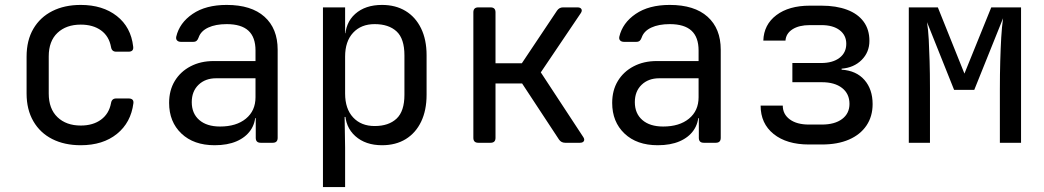

<svg xmlns="http://www.w3.org/2000/svg" viewBox="-20 -580 4240 780"><path d="M308 10Q242 10 192.5 -15Q143 -40 115.5 -87.5Q88 -135 88 -200V-350Q88 -416 115.5 -463Q143 -510 192.5 -535Q242 -560 308 -560Q397 -560 454.5 -515Q512 -470 521 -391Q524 -370 502 -370H452Q434 -370 431 -389Q423 -433 390.5 -456.5Q358 -480 308 -480Q249 -480 213.5 -446.5Q178 -413 178 -351V-200Q178 -138 213.5 -104Q249 -70 308 -70Q358 -70 390.5 -94Q423 -118 431 -161Q434 -180 452 -180H502Q524 -180 522 -161Q512 -82 455 -36Q398 10 308 10Z M852 10Q767 10 717 -37.5Q667 -85 667 -162Q667 -213 690 -251Q713 -289 754 -310.5Q795 -332 848 -332H1018V-375Q1018 -429 989 -455.5Q960 -482 901 -482Q856 -482 826 -468Q796 -454 787 -428Q784 -419 779 -414.5Q774 -410 765 -410H715Q705 -410 699.5 -415.5Q694 -421 696 -431Q709 -487 762.5 -523.5Q816 -560 901 -560Q1001 -560 1054.5 -512Q1108 -464 1108 -378V-20Q1108 0 1088 0H1039Q1019 0 1019 -20V-100H1004L1018 -120Q1018 -80 998 -51Q978 -22 941 -6Q904 10 852 10ZM874 -66Q940 -66 979 -98Q1018 -130 1018 -185V-262H858Q814 -262 786.5 -235.5Q759 -209 759 -165Q759 -119 789.5 -92.5Q820 -66 874 -66Z M1292 180V-550H1382V-445H1400L1382 -424Q1382 -487 1423 -523.5Q1464 -560 1532 -560Q1587 -560 1627.5 -535.5Q1668 -511 1690.5 -465Q1713 -419 1713 -356V-195Q1713 -132 1691 -86Q1669 -40 1628.5 -15Q1588 10 1532 10Q1465 10 1423.5 -27Q1382 -64 1382 -126L1400 -105H1380L1382 20V180ZM1502 -68Q1559 -68 1591 -98Q1623 -128 1623 -195V-355Q1623 -423 1591 -452.5Q1559 -482 1502 -482Q1447 -482 1414.5 -447Q1382 -412 1382 -350V-200Q1382 -138 1414.5 -103Q1447 -68 1502 -68Z M1923 0Q1903 0 1903 -20V-530Q1903 -550 1923 -550H1973Q1993 -550 1993 -530V-323H2100L2243 -537Q2252 -550 2267 -550H2326Q2338 -550 2342 -543Q2346 -536 2339 -526L2177 -286L2349 -24Q2356 -14 2352 -7Q2348 0 2336 0H2276Q2260 0 2251 -13L2101 -241H1993V-20Q1993 0 1973 0Z M2652 10Q2567 10 2517 -37.5Q2467 -85 2467 -162Q2467 -213 2490 -251Q2513 -289 2554 -310.5Q2595 -332 2648 -332H2818V-375Q2818 -429 2789 -455.5Q2760 -482 2701 -482Q2656 -482 2626 -468Q2596 -454 2587 -428Q2584 -419 2579 -414.5Q2574 -410 2565 -410H2515Q2505 -410 2499.5 -415.5Q2494 -421 2496 -431Q2509 -487 2562.5 -523.5Q2616 -560 2701 -560Q2801 -560 2854.5 -512Q2908 -464 2908 -378V-20Q2908 0 2888 0H2839Q2819 0 2819 -20V-100H2804L2818 -120Q2818 -80 2798 -51Q2778 -22 2741 -6Q2704 10 2652 10ZM2674 -66Q2740 -66 2779 -98Q2818 -130 2818 -185V-262H2658Q2614 -262 2586.5 -235.5Q2559 -209 2559 -165Q2559 -119 2589.5 -92.5Q2620 -66 2674 -66Z M3266 7Q3176 7 3123 -35.5Q3070 -78 3070 -151H3160Q3160 -116 3188.5 -95Q3217 -74 3266 -74H3319Q3371 -74 3401 -96.5Q3431 -119 3431 -158Q3431 -199 3401 -222.5Q3371 -246 3319 -246H3199V-324H3316Q3363 -324 3390.5 -345Q3418 -366 3418 -402Q3418 -437 3391 -457.5Q3364 -478 3317 -478H3270Q3226 -478 3199.5 -461Q3173 -444 3171 -415H3081Q3083 -480 3134 -518.5Q3185 -557 3270 -557H3317Q3377 -557 3421 -540.5Q3465 -524 3488.5 -492Q3512 -460 3512 -414Q3512 -368 3480.5 -336.5Q3449 -305 3399 -301V-297Q3459 -293 3492 -255Q3525 -217 3525 -157Q3525 -107 3500 -70Q3475 -33 3429 -13Q3383 7 3319 7Z M3672 0V-550H3790L3898 -281L4007 -550H4128V0H4042V-85Q4042 -156 4042 -217.5Q4042 -279 4043.5 -331.5Q4045 -384 4047.5 -427.5Q4050 -471 4055 -506L3938 -215H3856L3746 -490Q3751 -459 3753 -420Q3755 -381 3756.5 -332Q3758 -283 3758 -221.5Q3758 -160 3758 -85V0Z"/></svg>

Font: Pitagon Sans Mono
Style: Regular
Weight: 400
Monospace: yes
Designer: Travis Tran
Foundry: Pitagon
Version: Version 1.001;gftools[0.9.26]